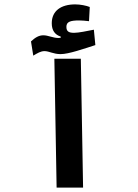

<svg xmlns="http://www.w3.org/2000/svg" viewBox="-20 -851 626 871"><path d="M236.8 0H356.9L346.7 -584.5H226.6ZM130.9 -598.6C150.9 -610.4 164.6 -619.1 182.1 -619.1C202.6 -619.1 222.2 -605.5 254.9 -605.5C292 -605.5 360.4 -629.9 412.6 -646.5L405.8 -716.3C376 -710.4 336.4 -702.1 316.4 -702.1C291.5 -702.1 281.2 -708.5 281.2 -729.5C281.2 -751.5 297.9 -758.3 338.9 -758.3C350.1 -758.3 368.7 -756.8 383.8 -754.9L387.2 -819.3C371.1 -825.7 344.2 -831.1 321.3 -831.1C256.8 -831.1 214.8 -801.8 214.8 -745.6C214.8 -712.4 229.5 -693.4 255.4 -685.1V-679.7C252.4 -679.2 249.5 -678.7 245.6 -678.7C219.7 -678.7 198.7 -690.9 176.8 -690.9C156.2 -690.9 139.6 -680.7 120.6 -663.1Z"/></svg>

Font: Cascadia Code PL SemiBold
Style: Regular
Weight: 600
Monospace: yes
Designer: Aaron Bell
Foundry: Saja Typeworks
Version: Version 2404.023